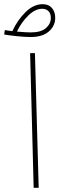

<svg xmlns="http://www.w3.org/2000/svg" viewBox="-62 -898 284 918"><path d="M82 -644H105L123 0H99ZM202 -813Q202 -774 171.5 -747.5Q141 -721 85 -721Q57 -721 19 -725Q-19 -729 -42 -733L-39 -754L-3 -749Q22 -803 60.5 -840.5Q99 -878 142 -878Q171 -878 186.5 -859.5Q202 -841 202 -813ZM181 -812Q181 -834 169.5 -845Q158 -856 140 -856Q106 -856 73 -823.5Q40 -791 19 -747Q63 -743 84 -743Q134 -743 157.5 -763.5Q181 -784 181 -812Z"/></svg>

Font: Noto Sans Arabic CondThin
Style: Regular
Weight: 250
Width: 3
Designer: Nadine Chahine
Foundry: Monotype Imaging Inc.
Version: Version 1.001